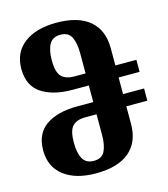

<svg xmlns="http://www.w3.org/2000/svg" viewBox="-116 -865 852 971"><g transform="rotate(-15 310.0 -380.0)"><path d="M267 14Q161 14 99.5 -33.5Q38 -81 38 -167Q38 -255 98.5 -296.5Q159 -338 262 -338H346V-425H262Q159 -425 98.5 -465.5Q38 -506 38 -594Q38 -680 100 -727Q162 -774 270 -774Q383 -774 442.5 -723.5Q502 -673 502 -578V-488H612V-425H502V-338H612V-274H502V-182Q502 -87 442 -36.5Q382 14 267 14ZM287 -488H346V-594Q346 -647 330.5 -678.5Q315 -710 273 -710Q232 -710 215 -679.5Q198 -649 198 -596Q198 -533 220.5 -510.5Q243 -488 287 -488ZM273 -50Q315 -50 330.5 -81.5Q346 -113 346 -166V-274H287Q242 -274 220 -251Q198 -228 198 -165Q198 -111 215 -80.5Q232 -50 273 -50Z"/></g></svg>

Font: Noto Serif Georgian Condensed ExtraBold
Style: Regular
Weight: 800
Width: 3
Designer: Monotype Design Team, Akaki Razmadze
Foundry: Google LLC
Version: Version 2.003; ttfautohint (v1.8.4.7-5d5b)